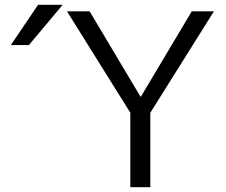

<svg xmlns="http://www.w3.org/2000/svg" viewBox="-20 -777 938 797"><path d="M352 -730 563 -376H565L776 -730H868L604 -309V0H521V-309L258 -730ZM100 -590H25L138 -757H240Z"/></svg>

Font: Mplus 1p
Style: Regular
Weight: 400
Version: Version 1.061